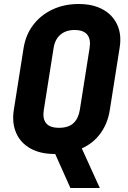

<svg xmlns="http://www.w3.org/2000/svg" viewBox="-20 -760 640 960"><path d="M332 180 256 10H254Q182 10 132.5 -17.5Q83 -45 61 -95Q39 -145 49 -210L98 -520Q109 -587 146.5 -636Q184 -685 242.5 -712.5Q301 -740 373 -740Q445 -740 494.5 -712.5Q544 -685 566.5 -635.5Q589 -586 578 -520L529 -210Q519 -144 483 -94Q447 -44 389 -18L479 180ZM275 -121Q322 -121 347 -144Q372 -167 379 -210L428 -520Q435 -564 416 -587Q397 -610 353 -610Q310 -610 282.5 -587Q255 -564 248 -520L199 -210Q192 -167 210.5 -144Q229 -121 275 -121Z"/></svg>

Font: JetBrains Mono ExtraBold
Style: Italic
Weight: 800
Italic angle: -9°
Monospace: yes
Designer: Philipp Nurullin, Konstantin Bulenkov
Foundry: JetBrains
Version: Version 2.305; ttfautohint (v1.8.4.7-5d5b)